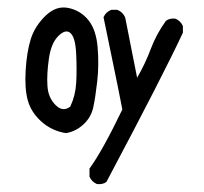

<svg xmlns="http://www.w3.org/2000/svg" viewBox="-20 -359 540 508"><path d="M236.3 127.9Q222.7 122.1 216.8 108.4V86.9Q250 42 303.7 -69.3Q292 -129.9 279.3 -190.4Q266.6 -251 253.9 -313.5Q259.8 -327.1 274.4 -333H290Q305.7 -327.1 311.5 -311.5Q319.3 -272.5 327.1 -232.4Q335 -192.4 342.8 -153.3Q364.3 -190.4 378.9 -229.5Q393.6 -268.6 418.9 -303.7Q428.7 -311.5 444.3 -309.6Q458 -303.7 463.9 -290V-272.5Q413.1 -163.1 261.7 122.1Q252 129.9 236.3 127.9ZM154.3 -6.8Q117.2 -12.7 89.8 -37.1Q62.5 -61.5 53.7 -92.8Q44.9 -124 47.9 -172.9Q50.8 -221.7 61.5 -255.9Q72.3 -290 100.6 -317.4Q128.9 -344.7 161.1 -337.9Q193.4 -331.1 213.9 -305.7Q234.4 -280.3 238.3 -233.9Q242.2 -187.5 237.3 -144Q232.4 -100.6 226.6 -74.2Q220.7 -47.9 200.2 -29.3Q179.7 -10.7 154.3 -6.8ZM166 -77.1Q179.7 -106.4 181.6 -139.6Q183.6 -172.9 181.6 -215.8Q179.7 -258.8 167 -271Q154.3 -283.2 134.8 -264.2Q115.2 -245.1 109.4 -204.1Q103.5 -163.1 105.5 -131.8Q107.4 -100.6 127 -81.1Q146.5 -61.5 166 -77.1Z"/></svg>

Font: JasonHandwriting2
Style: Regular
Weight: 400
Version: Version 1.05.10